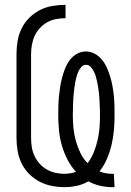

<svg xmlns="http://www.w3.org/2000/svg" viewBox="-20 -763 540 791"><path d="M441 8Q416 8 391 2Q366 -4 344 -16Q322 -3 296.5 2.5Q271 8 245 8Q218 8 191.5 2.5Q165 -3 141.5 -15.5Q118 -28 99 -47.5Q80 -67 68.5 -91Q57 -115 52.5 -141.5Q48 -168 48 -195V-540Q48 -567 52.5 -594Q57 -621 69 -645.5Q81 -670 100.5 -689.5Q120 -709 144.5 -721.5Q169 -734 196 -738.5Q223 -743 250 -743V-688Q231 -688 211.5 -684.5Q192 -681 175 -671.5Q158 -662 144.5 -647.5Q131 -633 123 -615.5Q115 -598 111.5 -578.5Q108 -559 108 -540V-195Q108 -176 111 -157Q114 -138 122 -121Q130 -104 142.5 -89.5Q155 -75 171.5 -65.5Q188 -56 206.5 -51.5Q225 -47 244 -47Q257 -47 269.5 -49Q282 -51 293 -55Q272 -78 257.5 -106.5Q243 -135 234.5 -165Q226 -195 223 -226.5Q220 -258 220 -289Q220 -309 220.5 -328.5Q221 -348 223 -367.5Q225 -387 228 -406Q231 -425 236 -444Q241 -463 248.5 -481.5Q256 -500 267.5 -515.5Q279 -531 296.5 -541Q314 -551 333 -551Q353 -551 370.5 -541.5Q388 -532 400.5 -516.5Q413 -501 421 -482.5Q429 -464 434.5 -445.5Q440 -427 443.5 -407.5Q447 -388 449 -368.5Q451 -349 451.5 -329Q452 -309 452 -289Q452 -259 449.5 -228.5Q447 -198 440 -168Q433 -138 421 -109.5Q409 -81 390 -57Q402 -52 415 -49.5Q428 -47 442 -47H449L452 8ZM341 -91Q357 -112 366.5 -136Q376 -160 382 -185.5Q388 -211 390 -237Q392 -263 392 -289Q392 -301 391.5 -312Q391 -323 390.5 -334.5Q390 -346 389.5 -357.5Q389 -369 387.5 -380Q386 -391 384.5 -402.5Q383 -414 380.5 -425Q378 -436 375 -447Q372 -458 367 -468Q362 -478 354 -487Q346 -496 334 -496Q323 -496 315 -487Q307 -478 302.5 -467.5Q298 -457 295 -446Q292 -435 290 -424Q288 -413 286.5 -402Q285 -391 284 -379.5Q283 -368 282 -357Q281 -346 281 -334.5Q281 -323 280.5 -312Q280 -301 280 -289Q280 -263 282.5 -236.5Q285 -210 292 -184.5Q299 -159 310.5 -134.5Q322 -110 341 -91Z"/></svg>

Font: Iosevka SS18 Light
Style: Regular
Weight: 300
Monospace: yes
Designer: Belleve Invis
Foundry: Belleve Invis
Version: Version 25.1.1; ttfautohint (v1.8.4)